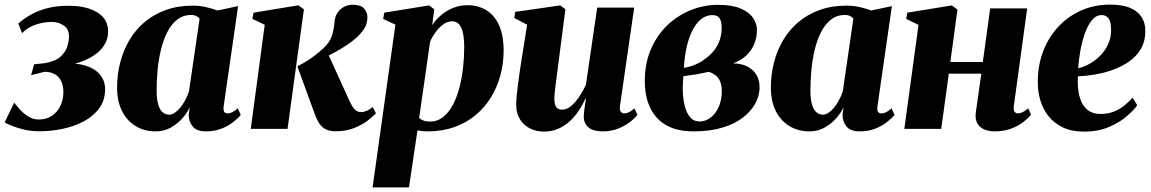

<svg xmlns="http://www.w3.org/2000/svg" viewBox="-33 -559 4992 833"><path d="M139.5 10.5Q104.5 10.5 74.2 3.8Q44 -3 21.5 -12Q-1 -21 -13 -27.5L28.5 -113.5Q42 -96 58 -79.2Q74 -62.5 93.5 -51.5Q113 -40.5 134.5 -40.5Q168 -40.5 192 -56.5Q216 -72.5 229 -99.5Q242 -126.5 242 -159.5Q242 -187.5 232.5 -207Q223 -226.5 204.8 -237Q186.5 -247.5 160.5 -247.5L102 -233L115 -280L162 -285Q209.5 -293.5 231.5 -315Q253.5 -336.5 260 -360.5Q266.5 -384.5 266.5 -400.5Q266.5 -433 243.5 -448.5Q220.5 -464 190 -464Q171 -464 147 -459Q123 -454 100.5 -443Q78 -432 63 -415L46.5 -457Q67.5 -476 98 -493.8Q128.5 -511.5 169.8 -522.8Q211 -534 264.5 -534Q342.5 -534 389.2 -505.2Q436 -476.5 436 -422.5Q436 -388 418.2 -361.5Q400.5 -335 370.8 -316.2Q341 -297.5 304.5 -286.2Q268 -275 232 -271L220.5 -278Q285 -288.5 330.2 -276.5Q375.5 -264.5 399.2 -237Q423 -209.5 423 -173Q423 -123.5 397.2 -88.8Q371.5 -54 329.5 -32Q287.5 -10 237.8 0.2Q188 10.5 139.5 10.5Z M937.5 -99Q935 -80.5 939.8 -73.8Q944.5 -67 954 -67Q964 -67 974.2 -71.8Q984.5 -76.5 998.5 -89L1011.5 -60.5Q999.5 -45.5 978 -28.8Q956.5 -12 927 -0.5Q897.5 11 860.5 11Q820 11 802.5 -11Q785 -33 786 -62L790.5 -94Q779.5 -70 758.5 -46Q737.5 -22 708.2 -5.5Q679 11 642 11Q594 11 556.2 -11.5Q518.5 -34 496.8 -76.5Q475 -119 475 -179Q475 -235.5 488.5 -288Q502 -340.5 528.5 -385.2Q555 -430 594.8 -463.5Q634.5 -497 686.8 -515.8Q739 -534.5 803.5 -534.5Q834 -534.5 861.5 -528Q889 -521.5 910.5 -513.5L1000 -532.5ZM833 -478.5Q828.5 -484 819.5 -489Q810.5 -494 796.5 -494Q760.5 -494 734.8 -473.2Q709 -452.5 691.8 -417.8Q674.5 -383 664.5 -340Q654.5 -297 650.5 -252.5Q646.5 -208 646.5 -168Q646.5 -127.5 653.8 -104.2Q661 -81 673.5 -71.2Q686 -61.5 701 -61.5Q712.5 -61.5 724.8 -69.5Q737 -77.5 748.5 -91.2Q760 -105 770 -123.5Q780 -142 787 -162.5Z M1055 0 1115.5 -451.5 1062 -477 1067 -504 1261.5 -536 1285.5 -518.5 1214.5 0ZM1423 10.5Q1395.5 10.5 1378 0.8Q1360.5 -9 1349.2 -28.2Q1338 -47.5 1328.5 -75.5L1257 -271.5Q1280 -282.5 1299.2 -294.8Q1318.5 -307 1336.2 -320.8Q1354 -334.5 1370.5 -350Q1399.5 -377 1408 -407Q1416.5 -437 1418 -461Q1420 -487.5 1431.8 -504.5Q1443.5 -521.5 1460.8 -530Q1478 -538.5 1496 -538.5Q1532.5 -538.5 1546.5 -522Q1560.5 -505.5 1561 -485Q1561 -455 1546 -432.8Q1531 -410.5 1511 -393.5Q1496.5 -380 1473 -364.2Q1449.5 -348.5 1421.2 -333Q1393 -317.5 1364.2 -304.5Q1335.5 -291.5 1310 -282.5L1385.5 -336L1483.5 -120.5Q1496 -94 1507 -83.2Q1518 -72.5 1533.5 -72.5Q1543 -72.5 1556.8 -77.8Q1570.5 -83 1583.5 -95L1598 -68Q1586.5 -54.5 1562.5 -36Q1538.5 -17.5 1503.5 -3.5Q1468.5 10.5 1423 10.5Z M1583.5 254 1682.5 -452 1629.5 -477 1634 -504 1828.5 -535.5 1851 -519 1842 -449.5Q1856.5 -472.5 1879.5 -492.2Q1902.5 -512 1931.8 -524.2Q1961 -536.5 1994.5 -536.5Q2041 -536.5 2076.5 -515Q2112 -493.5 2132 -449.8Q2152 -406 2152 -338.5Q2152 -284 2138 -232.2Q2124 -180.5 2097 -136.5Q2070 -92.5 2030 -59.2Q1990 -26 1937.8 -7.5Q1885.5 11 1822 11Q1812 11 1800.5 10Q1789 9 1778 7L1741.5 254ZM1785.5 -47Q1793 -40.5 1804.2 -36Q1815.5 -31.5 1831.5 -31.5Q1864.5 -31.5 1889.2 -51Q1914 -70.5 1931.5 -103.5Q1949 -136.5 1960 -178.2Q1971 -220 1976 -265.5Q1981 -311 1981 -353.5Q1981 -388 1976 -413.5Q1971 -439 1959.5 -452.8Q1948 -466.5 1928 -466.5Q1907.5 -466.5 1888.5 -452Q1869.5 -437.5 1855 -417Q1840.5 -396.5 1833 -378Z M2327 12Q2293 12 2265.8 -2Q2238.5 -16 2222.8 -41.5Q2207 -67 2206.5 -101.5Q2206.5 -118 2208.2 -138.2Q2210 -158.5 2212.8 -181Q2215.5 -203.5 2218.8 -226Q2222 -248.5 2225 -269.5L2254 -452L2198 -481L2202.5 -507.5L2397.5 -535.5L2420 -519L2390 -286.5Q2387.5 -265.5 2384.2 -241.8Q2381 -218 2378.2 -196.5Q2375.5 -175 2373.8 -158.2Q2372 -141.5 2372 -133.5Q2372 -117 2375 -106Q2378 -95 2385.5 -89.2Q2393 -83.5 2406.5 -83.5Q2427 -83.5 2446.2 -100.2Q2465.5 -117 2481.8 -142Q2498 -167 2509 -191L2558 -526H2718.5L2656.5 -98Q2654.5 -81 2660.8 -74Q2667 -67 2675.5 -67Q2684.5 -67 2695.5 -72Q2706.5 -77 2719.5 -89L2732.5 -60.5Q2720.5 -45 2698.2 -28.2Q2676 -11.5 2646.5 -0.2Q2617 11 2582.5 11Q2542 11 2521.8 -5Q2501.5 -21 2499.5 -49Q2499.5 -53.5 2500.2 -62.8Q2501 -72 2502.2 -83.2Q2503.5 -94.5 2505.5 -107Q2507.5 -119.5 2509 -131L2507 -131.5Q2495.5 -105.5 2478.8 -80Q2462 -54.5 2439.8 -33.8Q2417.5 -13 2389.2 -0.5Q2361 12 2327 12Z M2976 11Q2919 11 2878.8 -5.5Q2838.5 -22 2813.2 -52Q2788 -82 2776.2 -121.2Q2764.5 -160.5 2764.5 -206Q2764.5 -284.5 2791.2 -346Q2818 -407.5 2863.5 -450.5Q2909 -493.5 2965.8 -515.8Q3022.5 -538 3082 -538Q3143 -538 3180 -522.2Q3217 -506.5 3234 -481.5Q3251 -456.5 3251 -428.5Q3251 -398.5 3240.2 -370.5Q3229.5 -342.5 3206.5 -319.8Q3183.5 -297 3147 -284Q3181.5 -284 3207.2 -271.5Q3233 -259 3247.8 -235.8Q3262.5 -212.5 3262.5 -180.5Q3262.5 -144 3243.8 -109.8Q3225 -75.5 3189 -48Q3153 -20.5 3099.5 -4.8Q3046 11 2976 11ZM3002.5 -32Q3027.5 -32 3049 -48Q3070.5 -64 3084 -92.5Q3097.5 -121 3098.5 -159.5Q3099 -188.5 3091.2 -206Q3083.5 -223.5 3070.5 -233Q3057.5 -242.5 3043 -247.5Q3032 -245.5 3020.2 -243Q3008.5 -240.5 2996.8 -238Q2985 -235.5 2974 -234.5Q2963.5 -233 2953 -231.5Q2942.5 -230 2932 -228.5Q2931 -218 2930 -204.2Q2929 -190.5 2929 -178.5Q2929 -141.5 2935.8 -108Q2942.5 -74.5 2958.8 -53.2Q2975 -32 3002.5 -32ZM2934 -264.5Q2952.5 -267.5 2969.8 -273.5Q2987 -279.5 3001.2 -287Q3015.5 -294.5 3024 -302Q3050 -320 3066.5 -342Q3083 -364 3090.5 -388.2Q3098 -412.5 3098 -437.5Q3098 -466 3089 -479.8Q3080 -493.5 3057.5 -493.5Q3032.5 -493.5 3011.2 -477.8Q2990 -462 2973.8 -432Q2957.5 -402 2947.2 -359.8Q2937 -317.5 2934 -264.5Z M3774 -99Q3771.5 -80.5 3776.2 -73.8Q3781 -67 3790.5 -67Q3800.5 -67 3810.8 -71.8Q3821 -76.5 3835 -89L3848 -60.5Q3836 -45.5 3814.5 -28.8Q3793 -12 3763.5 -0.5Q3734 11 3697 11Q3656.5 11 3639 -11Q3621.5 -33 3622.5 -62L3627 -94Q3616 -70 3595 -46Q3574 -22 3544.8 -5.5Q3515.5 11 3478.5 11Q3430.5 11 3392.8 -11.5Q3355 -34 3333.2 -76.5Q3311.5 -119 3311.5 -179Q3311.5 -235.5 3325 -288Q3338.5 -340.5 3365 -385.2Q3391.5 -430 3431.2 -463.5Q3471 -497 3523.2 -515.8Q3575.5 -534.5 3640 -534.5Q3670.5 -534.5 3698 -528Q3725.5 -521.5 3747 -513.5L3836.5 -532.5ZM3669.5 -478.5Q3665 -484 3656 -489Q3647 -494 3633 -494Q3597 -494 3571.2 -473.2Q3545.5 -452.5 3528.2 -417.8Q3511 -383 3501 -340Q3491 -297 3487 -252.5Q3483 -208 3483 -168Q3483 -127.5 3490.2 -104.2Q3497.5 -81 3510 -71.2Q3522.5 -61.5 3537.5 -61.5Q3549 -61.5 3561.2 -69.5Q3573.5 -77.5 3585 -91.2Q3596.5 -105 3606.5 -123.5Q3616.5 -142 3623.5 -162.5Z M4365.5 -99Q4363.5 -80.5 4369.2 -73.8Q4375 -67 4383 -67Q4391.5 -67 4402 -71.5Q4412.5 -76 4428 -89L4440.5 -61Q4430.5 -49 4409.8 -32Q4389 -15 4356.8 -2Q4324.5 11 4280.5 11Q4258.5 11 4238.8 3.2Q4219 -4.5 4208 -22.5Q4197 -40.5 4200.5 -70.5L4224.5 -239.5H4083.5L4050.5 0H3890.5L3952 -451L3898.5 -477L3903.5 -504L4096.5 -535.5L4121 -517.5L4090 -290H4231L4263 -522.5H4423.5Z M4901 -102.5Q4887.5 -82.5 4856.5 -55.5Q4825.5 -28.5 4778.8 -8.2Q4732 12 4670 12Q4616.5 12 4578.5 -6.2Q4540.5 -24.5 4516.2 -54.8Q4492 -85 4480.8 -123Q4469.5 -161 4469.5 -200Q4469 -274 4492.5 -335.8Q4516 -397.5 4558.5 -443Q4601 -488.5 4658.2 -513.8Q4715.5 -539 4783 -539Q4837.5 -539 4871 -524.2Q4904.5 -509.5 4920.2 -484.2Q4936 -459 4936 -427.5Q4936.5 -381 4917 -347.5Q4897.5 -314 4864.8 -291.5Q4832 -269 4793 -255.2Q4754 -241.5 4714.8 -235.2Q4675.5 -229 4643.5 -228Q4641.5 -192.5 4646 -162.5Q4650.5 -132.5 4662 -110.8Q4673.5 -89 4693.2 -76.8Q4713 -64.5 4741.5 -64.5Q4775 -64.5 4801.2 -75.5Q4827.5 -86.5 4847.2 -103Q4867 -119.5 4880.5 -135.5ZM4747 -493.5Q4722 -493.5 4704 -471.2Q4686 -449 4673.8 -414Q4661.5 -379 4654.2 -339Q4647 -299 4644.5 -263.5Q4660.5 -266 4679.8 -274.8Q4699 -283.5 4718 -297.8Q4737 -312 4753 -331.8Q4769 -351.5 4778.5 -376.5Q4788 -401.5 4787.5 -431.5Q4787 -466 4776 -479.8Q4765 -493.5 4747 -493.5Z"/></svg>

Font: Merriweather 96pt Black
Style: Italic
Weight: 900
Italic angle: -7.8°
Version: Version 2.101